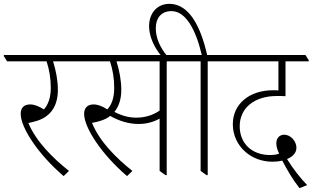

<svg xmlns="http://www.w3.org/2000/svg" viewBox="-46 -909 1631 1002"><path d="M286 10 314 -17C233 -81 143 -169 102 -267C117 -270 133 -274 149 -279C222 -303 256 -360 256 -440C256 -490 246 -540 231 -589H357V-595L340 -622H-26V-616L-9 -589H197C212 -544 219 -498 219 -450C219 -399 205 -362 183 -338C158 -354 134 -364 111 -364C80 -364 62 -347 62 -315C62 -242 154 -103 286 10Z M617 10 645 -17C564 -81 474 -169 434 -268C449 -270 465 -274 480 -279C499 -285 516 -293 529 -304C577 -277 626 -262 678 -262C720 -262 757 -273 787 -290V-17L818 5H824V-589H937V-595L920 -622H305V-616L322 -589H528C543 -544 550 -498 550 -450C550 -399 537 -362 514 -338C488 -355 464 -364 442 -364C412 -364 393 -347 393 -315C393 -242 485 -103 617 10ZM587 -440C587 -490 577 -540 562 -589H787V-332C753 -308 711 -295 665 -295C628 -295 592 -304 551 -325C575 -354 587 -393 587 -440Z M1032 5H1038V-589H1151V-595L1134 -622H1035C1003 -764 944 -889 838 -889C774 -889 732 -840 732 -772C732 -716 762 -657 796 -617H826C790 -660 767 -711 767 -760C767 -818 798 -851 849 -851C923 -851 976 -755 1007 -622H886V-616L903 -589H1001V-17Z M1517 73 1557 57C1523 22 1483 -28 1452 -79C1484 -92 1501 -113 1501 -138C1501 -171 1472 -206 1437 -206C1412 -206 1396 -187 1396 -161C1396 -143 1402 -125 1411 -107C1397 -102 1381 -100 1363 -100C1268 -100 1205 -161 1205 -250C1205 -345 1281 -408 1399 -408C1414 -408 1427 -408 1444 -407V-589H1565V-595L1548 -622H1099V-616L1116 -589H1407V-437C1398 -438 1389 -438 1379 -438C1255 -438 1169 -366 1169 -261C1169 -203 1194 -152 1234 -117C1270 -85 1320 -65 1376 -65C1394 -65 1412 -67 1427 -71C1452 -23 1481 27 1517 73Z"/></svg>

Font: Noto Serif Devanagari SemiCondensed ExtraLight
Style: Regular
Weight: 200
Width: 4
Designer: Universal Thirst, Indian Type Foundry and the Monotype Design Team
Foundry: Monotype Imaging Inc.
Version: Version 2.004